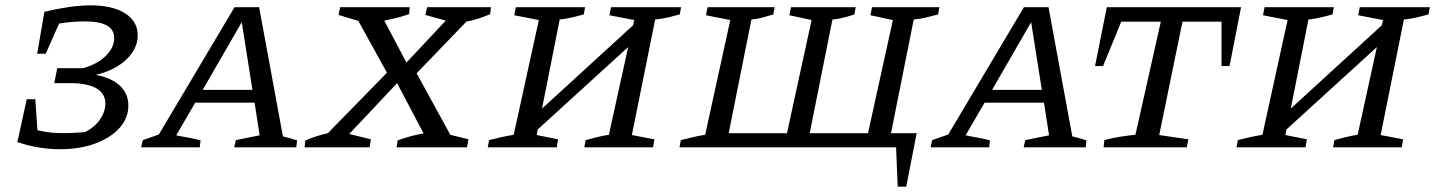

<svg xmlns="http://www.w3.org/2000/svg" viewBox="-20 -551 5367 718"><path d="M45 -20 80 -180H112L120 -64Q150 -57 172.5 -55Q195 -53 218 -53Q239 -53 261.5 -54.5Q284 -56 298 -57Q335 -76 354.5 -105Q374 -134 374 -163Q374 -236 253 -240H183L194 -296H291Q344 -311 375.5 -342Q407 -373 407 -409Q407 -471 298 -471Q275 -471 250.5 -469Q226 -467 201 -463L151 -350H119L146 -507Q192 -518 236.5 -524.5Q281 -531 319 -531Q401 -531 448 -501Q495 -471 495 -419Q495 -369 452.5 -328.5Q410 -288 338 -271Q397 -260 428.5 -230.5Q460 -201 460 -156Q460 -109 426.5 -72Q393 -35 335.5 -14Q278 7 206 7Q163 7 122 0Q81 -7 45 -20Z M1038 -41Q1052 -38 1065.5 -34Q1079 -30 1091 -26L1088 0H856L862 -27L951 -45L932 -167H710L639 -45Q662 -40 683.5 -36.5Q705 -33 730 -26L727 0H508L514 -27L574 -48L857 -524H949ZM738 -215H924L884 -468Z M1119 0 1122 -26Q1162 -43 1206 -53L1427 -279L1320 -473L1246 -495L1252 -524H1512L1510 -498Q1466 -483 1417 -474L1500 -317L1647 -474L1571 -495L1577 -524H1816L1813 -498Q1770 -479 1724 -470L1538 -277L1664 -47L1732 -30L1726 0H1463L1467 -26Q1516 -44 1564 -52L1465 -240L1286 -50L1367 -30L1362 0Z M1804 0 1809 -27Q1836 -34 1856.5 -38.5Q1877 -43 1901 -47L1995 -476L1903 -494L1909 -524H2168L2163 -497Q2144 -492 2122.5 -486.5Q2101 -481 2073 -478L2007 -145L2347 -456L2352 -476L2259 -494L2265 -524H2527L2522 -497Q2503 -492 2481 -486.5Q2459 -481 2430 -478L2343 -46L2427 -30L2422 0H2165L2170 -27Q2192 -33 2214 -38.5Q2236 -44 2257 -47L2329 -375L1991 -67L1987 -46L2067 -30L2062 0Z M2521 0 2526 -27Q2550 -33 2571 -38Q2592 -43 2617 -47L2711 -476L2620 -494L2626 -524H2877L2872 -497Q2853 -491 2832 -485.5Q2811 -480 2790 -478L2705 -53H2923L3015 -476L2932 -494L2938 -524H3180L3175 -497Q3154 -490 3134 -485Q3114 -480 3093 -478L3008 -53H3226L3319 -476L3235 -494L3241 -524H3493L3488 -497Q3464 -491 3442.5 -485.5Q3421 -480 3397 -478L3312 -53H3408L3369 147H3337L3331 0Z M3990 -41Q4004 -38 4017.5 -34Q4031 -30 4043 -26L4040 0H3808L3814 -27L3903 -45L3884 -167H3662L3591 -45Q3614 -40 3635.5 -36.5Q3657 -33 3682 -26L3679 0H3460L3466 -27L3526 -48L3809 -524H3901ZM3690 -215H3876L3836 -468Z M4621 -524 4578 -304H4548V-470H4402L4315 -46L4424 -30L4418 0H4107L4110 -27Q4139 -35 4167.5 -39.5Q4196 -44 4226 -47L4321 -470H4173L4105 -304H4075L4119 -524Z M4604 0 4609 -27Q4636 -34 4656.5 -38.5Q4677 -43 4701 -47L4795 -476L4703 -494L4709 -524H4968L4963 -497Q4944 -492 4922.5 -486.5Q4901 -481 4873 -478L4807 -145L5147 -456L5152 -476L5059 -494L5065 -524H5327L5322 -497Q5303 -492 5281 -486.5Q5259 -481 5230 -478L5143 -46L5227 -30L5222 0H4965L4970 -27Q4992 -33 5014 -38.5Q5036 -44 5057 -47L5129 -375L4791 -67L4787 -46L4867 -30L4862 0Z"/></svg>

Font: Piazzolla SC
Style: Italic
Weight: 400
Italic angle: -11.3°
Designer: Juan Pablo del Peral
Foundry: Huerta Tipografica
Version: Version 1.330